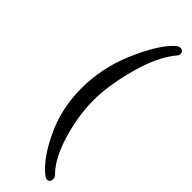

<svg xmlns="http://www.w3.org/2000/svg" viewBox="-317 -808 984 984"><g transform="rotate(45 175.0 -316.0)"><path d="M299 165Q289 165 264 142Q206 89 157 -13Q94 -140 94 -289Q94 -437 150.5 -571.5Q207 -706 266 -770Q291 -797 304 -797Q329 -797 329 -774Q329 -764 322 -757Q258 -682 219.5 -541.5Q181 -401 181 -292Q181 -182 216.5 -62Q252 58 311 117Q321 127 321 140Q321 165 299 165Z"/></g></svg>

Font: ToneOZ-Pinyin-WenKai-Medium
Style: Medium
Weight: 700
Designer: Fontworks Inc.
Foundry: ToneOZ
Version: Version 0.240331